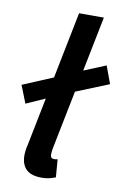

<svg xmlns="http://www.w3.org/2000/svg" viewBox="-82 -756 539 816"><g transform="rotate(10 187.0 -348.0)"><path d="M34 -288 4 -364 142 -422 244 -466 346 -508 374 -432 226 -372 124 -328ZM157 10Q110 10 89 -11.5Q68 -33 68 -70Q68 -81 69.5 -93Q71 -105 75 -121L192 -706H299L181 -117Q180 -109 179.5 -104Q179 -99 179 -94Q179 -77 195 -77Q198 -77 201 -77.5Q204 -78 210 -79L216 -2Q203 3 188.5 6.5Q174 10 157 10Z"/></g></svg>

Font: Source Sans 3 SemiBold
Style: Italic
Weight: 600
Italic angle: -11°
Designer: Paul D. Hunt
Foundry: Adobe
Version: Version 3.046;hotconv 1.0.118;makeotfexe 2.5.65603